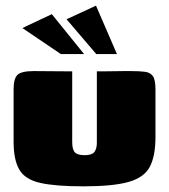

<svg xmlns="http://www.w3.org/2000/svg" viewBox="-20 -651 597 678"><path d="M235 -399V-149Q235 -123 244.5 -113Q254 -103 279 -103Q304 -103 313 -114Q322 -125 322 -147V-399Q323 -399 340 -399Q357 -399 379 -399.5Q401 -400 419.5 -400Q438 -400 442 -400Q473 -400 492 -397.5Q511 -395 520 -382Q529 -369 529 -335V-167Q529 -100 509 -62Q489 -24 434 -8.5Q379 7 275 7Q176 7 122.5 -5Q69 -17 48.5 -51.5Q28 -86 28 -151V-335Q28 -373 41.5 -386.5Q55 -400 100 -400Q134 -400 167.5 -399.5Q201 -399 235 -399ZM195 -460 59 -552 163 -601 277 -460ZM320 -460 215 -583 319 -631 393 -460Z"/></svg>

Font: Genos Thin Black
Style: Regular
Weight: 900
Version: Version 1.010